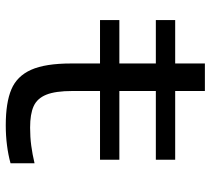

<svg xmlns="http://www.w3.org/2000/svg" viewBox="-52 -662 724 660"><g transform="rotate(90 310.0 -332.0)"><path d="M529 -572.2V-505.7H49V-572.2H225.2H239.7ZM529 -380.3V-313.8H49V-380.3H225.2H239.7ZM198.2 -214.8V-674.3H292.8V-219.3Q292.8 -160.7 305.5 -129.2Q318.2 -97.8 345 -85.7Q371.8 -73.5 418.7 -73.5Q451.3 -73.5 480.5 -77.4Q509.7 -81.3 541.2 -88.7V-6.2Q512.7 1.7 479.8 5.9Q446.8 10.2 410.8 10.2Q332.7 10.2 287.2 -9.1Q241.7 -28.3 219.9 -77Q198.2 -125.7 198.2 -214.8Z"/></g></svg>

Font: Monaspace Neon Var ExtraLight
Style: Regular
Weight: 200
Designer: Riley Cran and the Lettermatic Team
Version: Version 1.200 (Monaspace Neon Var)